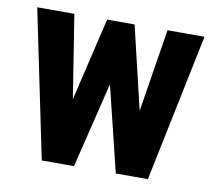

<svg xmlns="http://www.w3.org/2000/svg" viewBox="-64 -602 761 676"><g transform="rotate(10 316.5 -264.0)"><path d="M435.1 -231.9 482.4 -528.3H614.7L505.4 0H390.6L315.9 -305.7L241.2 0H126L16.6 -528.3H149.4L196.3 -231.4L266.6 -528.3H364.7Z"/></g></svg>

Font: RobotoCondensed-Bold
Style: Bold
Weight: 700
Designer: Google
Version: Version 2.001240; 2014